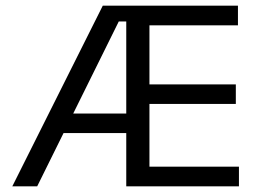

<svg xmlns="http://www.w3.org/2000/svg" viewBox="-20 -659 914 679"><path d="M23.5 0 343.5 -639H440.5V-583H400L111.5 0ZM173 -188.5V-257.5H455.5V-188.5ZM451 0V-69.5H825V0ZM426.5 0V-639H508.5V0ZM473.5 -291.5V-360.5H814V-291.5ZM450.5 -569.5V-639H821.5V-569.5Z"/></svg>

Font: Anek Bangla Medium
Style: Regular
Weight: 400
Version: Version 1.003